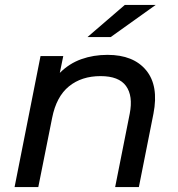

<svg xmlns="http://www.w3.org/2000/svg" viewBox="-20 -757 721 777"><path d="M415 -535Q520 -535 571.5 -472.5Q623 -410 601 -297L542 0H446L505 -297Q519 -369 490 -409Q461 -449 387 -449Q310 -449 259 -407.5Q208 -366 191 -280L135 0H39L144 -530H236L222 -462Q260 -500 309 -517.5Q358 -535 415 -535ZM334 -607 485 -737H610L428 -607Z"/></svg>

Font: Montserrat Medium
Style: Italic
Weight: 500
Italic angle: -11.3°
Designer: Julieta Ulanovsky
Foundry: Julieta Ulanovsky
Version: Version 9.000; ttfautohint (v1.8.4.7-5d5b)